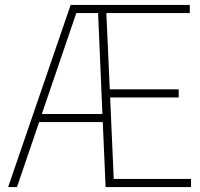

<svg xmlns="http://www.w3.org/2000/svg" viewBox="-20 -760 813 780"><path d="M13 0 267 -740H751V-707H412L426 -397H706V-364H427.5L442 -33H756V0H409L397.5 -264H139L49 0ZM290 -707 150 -297H396L378.5 -707Z"/></svg>

Font: Encode Sans Cnd Th
Style: Regular
Weight: 100
Width: 3
Designer: Multiple Designers
Foundry: Impallari Type
Version: Version 3.002; ttfautohint (v1.8.3) -l 8 -r 50 -G 200 -x 14 